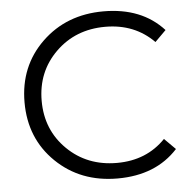

<svg xmlns="http://www.w3.org/2000/svg" viewBox="-51 -758 822 815"><g transform="rotate(-5 359.5 -350.0)"><path d="M418 6Q260 6 156 -95Q52 -196 52 -350Q52 -504 156.5 -605Q261 -706 419 -706Q582 -706 675 -604L628 -557Q546 -640 421 -640Q294 -640 209.5 -557Q125 -474 125 -350Q125 -226 209.5 -143Q294 -60 421 -60Q547 -60 628 -144L675 -97Q581 6 418 6Z"/></g></svg>

Font: mBank
Style: Regular
Weight: 400
Designer: Julieta Ulanovsky
Foundry: Julieta Ulanovsky
Version: Version 7.200;PS 007.200;hotconv 1.0.88;makeotf.lib2.5.64775